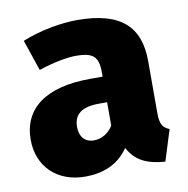

<svg xmlns="http://www.w3.org/2000/svg" viewBox="-68 -618 686 702"><g transform="rotate(-10 274.5 -266.5)"><path d="M493 -164V-358C493 -486 425 -551 263 -551C203 -551 124 -537 58 -510L97 -395C150 -413 203 -423 236 -423C297 -423 319 -407 319 -349V-331H273C109 -331 20 -266 20 -149C20 -51 88 18 194 18C256 18 316 -2 355 -60C382 -9 425 10 491 15L527 -100C503 -109 493 -124 493 -164ZM248 -107C214 -107 195 -130 195 -166C195 -213 225 -236 289 -236H319V-149C303 -124 278 -107 248 -107Z"/></g></svg>

Font: Fira Sans ExtraBold
Style: Regular
Weight: 800
Designer: bBox Type GmbH & Carrois Corporate GbR & Edenspiekermann AG
Foundry: bBox Type GmbH & Carrois Corporate GbR & Edenspiekermann AG
Version: Version 4.300;PS 004.300;hotconv 1.0.88;makeotf.lib2.5.64775